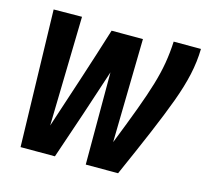

<svg xmlns="http://www.w3.org/2000/svg" viewBox="-84 -638 793 734"><g transform="rotate(15 312.5 -271.0)"><path d="M442 0H314V-365Q285 -276 254 -183Q223 -90 192 0H56L42 -541L154 -542L144 -109Q178 -212 211 -313Q244 -414 277 -520H401L393 -110Q427 -196 450 -258Q473 -320 487 -367Q501 -414 508 -455.5Q515 -497 517 -541H625Q624 -490 612.5 -438Q601 -386 578.5 -325Q556 -264 522.5 -185Q489 -106 442 0Z"/></g></svg>

Font: Georama SemiCondensed SemiBold
Style: Italic
Weight: 600
Width: 4
Italic angle: -9°
Designer: Jean-Baptiste Levee
Foundry: Production Type
Version: Version 1.000